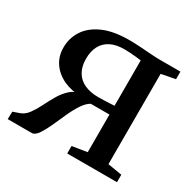

<svg xmlns="http://www.w3.org/2000/svg" viewBox="-125 -671 810 802"><g transform="rotate(30 280.0 -270.0)"><path d="M5.5 0 6.5 -36.5 38 -47.5Q59 -55 74.2 -76Q89.5 -97 103 -124.2Q116.5 -151.5 132 -178Q147.5 -204.5 168.8 -223.5Q190 -242.5 221 -247L225 -235Q178 -235 140 -252.2Q102 -269.5 79.8 -301.2Q57.5 -333 57.5 -376Q57.5 -421.5 81.8 -458.8Q106 -496 155.5 -518Q205 -540 280.5 -540Q305.5 -540 333 -538.2Q360.5 -536.5 386.2 -534.5Q412 -532.5 430.5 -532.5H531V-496L464 -483V-47.5L532.5 -36V0H292.5V-36L364 -47.5V-229H274Q255 -218.5 238.5 -193.2Q222 -168 207.8 -136.2Q193.5 -104.5 179.8 -74.2Q166 -44 152.5 -23.2Q139 -2.5 124 0ZM286.5 -268.5Q298 -268.5 313 -269Q328 -269.5 342 -270.2Q356 -271 364 -271.5V-490Q355 -491.5 340.8 -493Q326.5 -494.5 311 -495.5Q295.5 -496.5 282 -496.5Q242.5 -496.5 215.8 -482.8Q189 -469 175.8 -443.5Q162.5 -418 162.5 -382.5Q162.5 -344.5 177.8 -319Q193 -293.5 220.8 -281Q248.5 -268.5 286.5 -268.5Z"/></g></svg>

Font: Merriweather 72pt
Style: Regular
Weight: 400
Version: Version 2.100